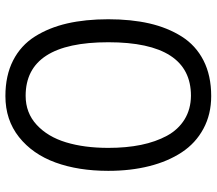

<svg xmlns="http://www.w3.org/2000/svg" viewBox="-66 -734 810 718"><g transform="rotate(-90 339.0 -375.0)"><path d="M338.9 9.8Q270.5 9.8 216.6 -19.3Q162.6 -48.3 128.4 -100.3Q94.2 -152.3 76.7 -221.9Q59.1 -291.5 59.1 -375Q59.1 -486.8 90.3 -572.5Q121.6 -658.2 185.5 -709Q249.5 -759.8 338.9 -759.8Q415.5 -759.8 471.9 -731Q528.3 -702.1 561.5 -649.4Q594.7 -596.7 610.4 -528.6Q626 -460.4 626 -375Q626 -289.6 610.4 -221.4Q594.7 -153.3 561.5 -100.6Q528.3 -47.9 471.9 -19Q415.5 9.8 338.9 9.8ZM339.8 -65.9Q540 -65.9 540 -375Q540 -684.1 339.8 -684.1Q275.9 -684.1 231.2 -642.8Q186.5 -601.6 165.8 -533.2Q145 -464.8 145 -375Q145 -307.6 156.2 -252.7Q167.5 -197.8 190.4 -155.5Q213.4 -113.3 251.5 -89.8Q289.6 -66.4 339.8 -65.9Z"/></g></svg>

Font: Oakes Grotesk
Style: Italic
Weight: 400
Italic angle: -8°
Designer: Samuel Oakes
Foundry: Samuel Oakes
Version: Version 1.000;PS 001.000;hotconv 1.0.88;makeotf.lib2.5.64775